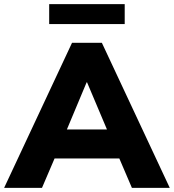

<svg xmlns="http://www.w3.org/2000/svg" viewBox="-41 -913 845 933"><path d="M-21 0 309 -705H454L784 0H600L517 -194L587 -143H175L246 -194L163 0ZM380 -513 264 -236 236 -284H527L499 -236L382 -513ZM198 -796V-893H565V-796Z"/></svg>

Font: Nunito Sans 12pt Black
Style: Regular
Weight: 900
Designer: Vernon Adams
Foundry: Vernon Adams
Version: Version 3.101;gftools[0.9.27]